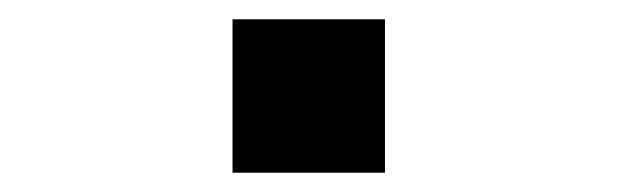

<svg xmlns="http://www.w3.org/2000/svg" viewBox="-20 -179 640 199"><path d="M221 0V-159H379V0Z"/></svg>

Font: Kode Mono Medium
Style: Regular
Weight: 500
Monospace: yes
Designer: Isa Ozler
Foundry: Kadena LLC
Version: Version 1.206;gftools[0.9.28]